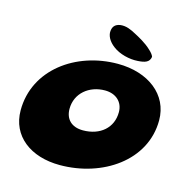

<svg xmlns="http://www.w3.org/2000/svg" viewBox="-123 -934 1078 1105"><g transform="rotate(15 416.0 -382.0)"><path d="M608.5 -642C650.5 -644.5 677.5 -652.5 682.5 -686C679.5 -697 667 -711.5 654.5 -722.5C622.5 -753.5 576 -778 553 -790C523.5 -806 494.5 -819.5 460.5 -816C427 -811.5 411.5 -792 412.5 -757C415 -728.5 434 -702.5 461 -682.5C499.5 -653 560 -638.5 608.5 -642ZM330 53C584 53 816.5 -102.5 816.5 -343.5C816.5 -496 686 -596.5 503.5 -596.5C253 -596.5 31.5 -436 31.5 -194C31.5 -40 156.5 53 330 53ZM407 -174.5C337.5 -174.5 301 -215 301 -274.5C301 -367.5 377.5 -429.5 471.5 -429.5C537 -429.5 580.5 -389.5 580.5 -329C580.5 -236 510 -174.5 407 -174.5Z"/></g></svg>

Font: Gluten
Style: Bold Italic
Weight: 700
Italic angle: -13°
Designer: Tyler Finck
Foundry: Etcetera Type Company
Version: Version 0.920